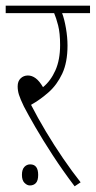

<svg xmlns="http://www.w3.org/2000/svg" viewBox="-20 -642 336 674"><path d="M263 -2 242 12Q201 -42 165.5 -96.5Q130 -151 104 -196Q78 -241 64 -268Q51 -295 46.5 -309.5Q42 -324 42 -339Q42 -357 52.5 -367Q63 -377 78 -377Q92 -377 105 -367.5Q118 -358 131 -336Q158 -358 174.5 -395Q191 -432 191 -484Q191 -526 184 -553Q177 -580 170 -596H0V-622H296V-596H198Q206 -575 211.5 -543Q217 -511 217 -482Q217 -423 198.5 -383.5Q180 -344 150.5 -318Q121 -292 89 -274Q112 -229 141 -180.5Q170 -132 201.5 -86Q233 -40 263 -2ZM57 -28Q57 -47 65.5 -56Q74 -65 86 -65Q114 -65 114 -28Q114 -8 106 0.5Q98 9 85 9Q75 9 66 0Q57 -9 57 -28Z"/></svg>

Font: Noto Sans ExtraCondensed Thin
Style: Regular
Weight: 100
Width: 2
Designer: Monotype Design Team
Foundry: Monotype Imaging Inc.
Version: Version 2.013; ttfautohint (v1.8.4.7-5d5b)